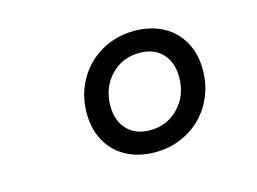

<svg xmlns="http://www.w3.org/2000/svg" viewBox="-59 -806 717 535"><g transform="rotate(-15 300.0 -539.0)"><path d="M174 -522Q174 -574 198 -617Q222 -660 265 -685Q308 -710 361 -710Q407 -710 442.5 -691.5Q478 -673 498 -638Q518 -603 518 -556Q518 -504 494 -461Q470 -418 427 -393Q384 -368 331 -368Q285 -368 249.5 -386.5Q214 -405 194 -440Q174 -475 174 -522ZM449 -553Q449 -596 425 -621.5Q401 -647 359 -647Q309 -647 276 -612Q243 -577 243 -525Q243 -482 267 -456.5Q291 -431 333 -431Q383 -431 416 -466Q449 -501 449 -553Z"/></g></svg>

Font: iA Writer Mono V
Style: Regular
Weight: 400
Italic angle: -9.5°
Designer: Mike Abbink, Paul van der Laan, Pieter van Rosmalen
Foundry: Bold Monday
Version: Version 2.000